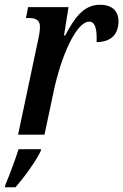

<svg xmlns="http://www.w3.org/2000/svg" viewBox="-43 -566 518 807"><path d="M33 0H144L182 -179C214 -332 278 -475 332 -475C358 -475 365 -442 363 -389C423 -389 455 -422 455 -476C455 -518 430 -546 377 -546C308 -546 270 -490 231 -417H226L245 -536H75L66 -490H80C102 -490 125 -485 125 -454C125 -436 121 -413 114 -383ZM-23 221H22C57 182 111 107 128 69L130 61H35C21 106 -2 167 -20 210Z"/></svg>

Font: Noto Serif Condensed Semi
Style: Italic
Weight: 600
Width: 3
Italic angle: -12°
Designer: Monotype Design Team
Foundry: Monotype Imaging Inc.
Version: Version 1.901